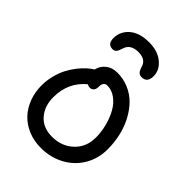

<svg xmlns="http://www.w3.org/2000/svg" viewBox="-281 -1119 1289 1289"><g transform="rotate(45 363.5 -474.0)"><path d="M361.8 -981.9Q442.9 -981.9 492.9 -940.4Q543 -898.9 543 -841.8Q543 -779.8 490.2 -779.8Q472.2 -779.8 461.2 -790.5Q450.2 -801.3 441.9 -828.1Q427.2 -884.8 356.9 -884.8Q282.7 -884.8 265.1 -828.1Q256.3 -798.3 246.6 -786.6Q236.8 -774.9 219.2 -774.9Q170.9 -774.9 170.9 -831.1Q170.9 -896.5 220.9 -939.2Q271 -981.9 361.8 -981.9ZM347.2 34.2Q281.2 34.2 226.1 11Q170.9 -12.2 133.3 -52.2Q95.7 -92.3 75 -147.5Q54.2 -202.6 54.2 -266.1Q54.2 -314.5 66.2 -360.8Q78.1 -407.2 96.7 -442.6Q115.2 -478 139.4 -509Q163.6 -540 186.3 -560.3Q209 -580.6 231 -594.2Q239.7 -634.3 272.5 -660.6Q305.2 -687 354 -687Q412.1 -687 463.1 -665Q514.2 -643.1 551.8 -604.5Q589.4 -565.9 616.7 -514.4Q644 -462.9 658 -401.9Q671.9 -340.8 671.9 -275.9Q671.9 -189.5 630.4 -118.4Q588.9 -47.4 514.4 -6.6Q439.9 34.2 347.2 34.2ZM166 -266.1Q166 -181.2 214.1 -126.5Q262.2 -71.8 347.2 -71.8Q438.5 -71.8 499.3 -128.7Q560.1 -185.5 560.1 -275.9Q560.1 -329.1 546.4 -382.6Q532.7 -436 508.5 -479.7Q484.4 -523.4 447.3 -550.8Q410.2 -578.1 367.2 -578.1Q332 -578.1 332 -528.8Q332 -507.3 321.3 -495.6Q310.5 -483.9 293.9 -483.9Q282.7 -483.9 268.1 -491.2Q166 -405.8 166 -266.1Z"/></g></svg>

Font: Shantell Sans Bouncy
Style: Regular
Weight: 500
Designer: Stephen Nixon, Anya Danilova, Shantell Martin
Foundry: Arrow Type
Version: Version 1.006;[9816181b4]